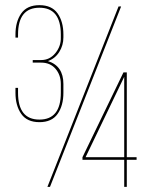

<svg xmlns="http://www.w3.org/2000/svg" viewBox="-20 -725 590 745"><path d="M226 -591V-580Q226 -549 210 -523.5Q194 -498 166 -488Q226 -469 226 -399V-365Q226 -315 203.5 -283Q181 -251 133 -251Q85 -251 62.5 -283Q40 -315 40 -365V-384H50V-365Q50 -261 133 -261Q216 -261 216 -365V-399Q216 -434 195.5 -458Q175 -482 140 -482H107V-492H140Q173 -492 195 -519Q217 -546 216 -580V-591Q216 -695 133 -695Q50 -695 50 -591V-579H40V-591Q40 -641 62.5 -673Q85 -705 133 -705Q181 -705 203.5 -673Q226 -641 226 -591ZM164 0 440 -700H450L174 0ZM462 0V-105H300V-115L459 -444H472V-115H510V-105H472V0ZM462 -427 312 -115H462Z"/></svg>

Font: Bebas Neue Thin
Style: Regular
Weight: 200
Designer: Ryoichi Tsunekawa
Foundry: Ryoichi Tsunekawa
Version: Version 1.003;PS 001.003;hotconv 1.0.70;makeotf.lib2.5.58329